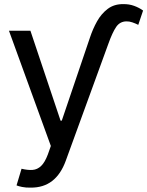

<svg xmlns="http://www.w3.org/2000/svg" viewBox="-20 -693 704 918"><path d="M126.5 204.1Q103.5 204.6 85.7 200.9Q67.9 197.3 59.1 193.4L83 113.8Q112.8 121.1 135.7 119.4Q158.7 117.7 176.8 100.3Q194.8 83 209 44.9L223.1 4.9L22.9 -545.9H125.5L269.5 -116.2H275.4L410.2 -513.7Q423.8 -554.7 444.1 -591.1Q464.4 -627.4 495.1 -650.6Q525.9 -673.8 569.3 -673.3Q597.2 -673.8 621.3 -665Q645.5 -656.2 664.1 -642.6L641.1 -574.2Q627.4 -581.1 612.5 -586.2Q597.7 -591.3 584 -590.8Q553.2 -590.3 535.4 -564.2Q517.6 -538.1 498 -483.4L294.4 75.7Q271 140.1 229.2 172.4Q187.5 204.6 126.5 204.1Z"/></svg>

Font: Inter Cardless Tabular
Style: Regular
Weight: 400
Designer: Rasmus Andersson
Foundry: rsms
Version: Version 4.000;git-4fc901f